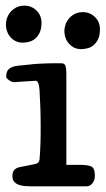

<svg xmlns="http://www.w3.org/2000/svg" viewBox="-20 -660 374 680"><path d="M215 -76H268Q290 -76 303 -70.5Q316 -65 316 -37Q316 -22 307.5 -11Q299 0 286 0H93Q81 0 68.5 -1Q56 -2 46.5 -5.5Q37 -9 30.5 -16Q24 -23 24 -36Q24 -48 28 -54.5Q32 -61 39 -64.5Q46 -68 56.5 -69.5Q67 -71 80 -74Q94 -77 106 -79.5Q118 -82 120 -95Q121 -106 122 -123Q123 -140 123.5 -157.5Q124 -175 124 -190Q124 -205 124 -213Q124 -247 123 -277.5Q122 -308 120 -341Q119 -355 116 -364.5Q113 -374 105 -374Q102 -374 91 -373Q80 -372 67.5 -371.5Q55 -371 44 -370Q33 -369 30 -369Q22 -369 12 -376Q2 -383 2 -388Q2 -404 8 -411.5Q14 -419 24.5 -423Q35 -427 50 -428Q65 -429 82 -431Q96 -433 112.5 -434Q129 -435 145 -435.5Q161 -436 174.5 -436Q188 -436 197 -436Q209 -436 212 -426.5Q215 -417 215 -401ZM1 -575Q1 -583 4.5 -594.5Q8 -606 16 -616Q24 -626 36.5 -633Q49 -640 67 -640Q91 -640 109 -623Q127 -606 127 -579Q127 -558 120.5 -544.5Q114 -531 104.5 -523Q95 -515 83 -512Q71 -509 60 -509Q35 -509 18 -527.5Q1 -546 1 -575ZM208 -552Q208 -560 211.5 -571.5Q215 -583 223 -593Q231 -603 243.5 -610Q256 -617 274 -617Q298 -617 316 -600Q334 -583 334 -556Q334 -535 327.5 -521.5Q321 -508 311.5 -500Q302 -492 290 -489Q278 -486 267 -486Q242 -486 225 -504.5Q208 -523 208 -552Z"/></svg>

Font: Life Savers ExtraBold
Style: Regular
Weight: 800
Designer: Pablo Impallari, Rodrigo Fuenzalida, Brenda Gallo
Foundry: Pablo Impallari, Rodrigo Fuenzalida, Brenda Gallo
Version: Version 3.001; ttfautohint (v0.95) -l 8 -r 50 -G 200 -x 14 -